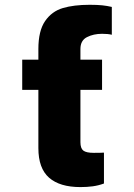

<svg xmlns="http://www.w3.org/2000/svg" viewBox="-20 -759 552 789"><path d="M399.4 -389.6H310.5V-174.8Q310.5 -149.4 322.5 -140.1Q334.5 -130.9 365.2 -130.9Q394.5 -130.9 407.2 -131.8V-4.9Q384.8 3.4 361.3 6.6Q337.9 9.8 310.5 9.8Q225.6 9.8 181.6 -28.8Q137.7 -67.4 137.7 -150.4V-389.6H71.3V-513.7H137.7V-557.6Q137.7 -632.3 165.3 -672.4Q192.9 -712.4 238 -725.8Q283.2 -739.3 348.6 -739.3Q380.4 -739.3 400.6 -737.1Q420.9 -734.9 439.5 -730.5V-616.2Q423.8 -620.1 399.4 -620.1Q364.3 -620.1 337.4 -606.4Q310.5 -592.8 310.5 -557.6V-513.7H399.4Z"/></svg>

Font: Pretendard JP Black
Style: Regular
Weight: 900
Designer: Base glyphs from Inter by Rasmus Andersson; Hangeul glyphs from Noto Sans CJK(Source Han Sans) by Jang Soo-young and Kan
Foundry: Kil Hyung-jin
Version: Version 1.309